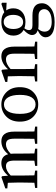

<svg xmlns="http://www.w3.org/2000/svg" viewBox="1005 -1586 843 2894"><g transform="rotate(-90 1427.0 -139.5)"><path d="M891.6 -43 964.8 -32.2V0H706.1V-32.2L781.2 -43Q783.2 -154.3 783.2 -232.4V-343.8Q783.2 -415 762.7 -443.4Q742.2 -471.7 697.3 -471.7Q629.9 -471.7 555.7 -400.4Q558.6 -375 558.6 -344.7V-232.4Q558.6 -154.3 560.5 -43L632.8 -32.2V0H373V-32.2L451.2 -43Q453.1 -154.3 453.1 -232.4V-342.8Q453.1 -413.1 433.1 -442.4Q413.1 -471.7 368.2 -471.7Q300.8 -471.7 227.5 -399.4V-232.4Q227.5 -210 230.5 -43L301.8 -32.2V0H41V-32.2L119.1 -43Q122.1 -127.9 122.1 -232.4V-295.9Q122.1 -351.6 118.2 -443.4L34.2 -451.2V-481.4L203.1 -540L217.8 -530.3L225.6 -440.4Q312.5 -541 414.1 -541Q522.5 -541 548.8 -438.5Q631.8 -541 744.1 -541Q889.6 -541 889.6 -348.6V-232.4Q889.6 -154.3 891.6 -43Z M1299.8 14.6Q1189.5 14.6 1114.7 -59.1Q1040 -132.8 1040 -262.7Q1040 -391.6 1116.2 -466.3Q1192.4 -541 1299.8 -541Q1406.2 -541 1482.9 -466.3Q1559.6 -391.6 1559.6 -262.7Q1559.6 -132.8 1484.4 -59.1Q1409.2 14.6 1299.8 14.6ZM1299.8 -25.4Q1368.2 -25.4 1405.8 -85.4Q1443.4 -145.5 1443.4 -261.7Q1443.4 -378.9 1405.3 -440.4Q1367.2 -502 1299.8 -502Q1231.4 -502 1194.3 -440.9Q1157.2 -379.9 1157.2 -261.7Q1157.2 -145.5 1193.8 -85.4Q1230.5 -25.4 1299.8 -25.4Z M2172.9 -43 2245.1 -32.2V0H1984.4V-32.2L2062.5 -43Q2064.5 -154.3 2064.5 -232.4V-345.7Q2064.5 -414.1 2043.5 -442.9Q2022.5 -471.7 1977.5 -471.7Q1909.2 -471.7 1832 -401.4V-232.4Q1832 -210 1835 -43L1906.2 -32.2V0H1645.5V-32.2L1723.6 -43Q1726.6 -127.9 1726.6 -232.4V-295.9Q1726.6 -351.6 1722.7 -443.4L1638.7 -451.2V-481.4L1807.6 -540L1822.3 -530.3L1830.1 -440.4Q1918.9 -541 2025.4 -541Q2170.9 -541 2170.9 -344.7V-232.4Q2170.9 -154.3 2172.9 -43Z M2540 -212.9Q2590.8 -212.9 2620.1 -253.9Q2649.4 -294.9 2649.4 -362.3Q2649.4 -427.7 2621.1 -466.8Q2592.8 -505.9 2543 -505.9Q2493.2 -505.9 2464.8 -466.3Q2436.5 -426.8 2436.5 -359.4Q2436.5 -293 2463.9 -252.9Q2491.2 -212.9 2540 -212.9ZM2632.8 19.5H2509.8Q2463.9 19.5 2436.5 14.6Q2396.5 58.6 2396.5 109.4Q2396.5 163.1 2435.1 190.4Q2473.6 217.8 2542 217.8Q2634.8 217.8 2685.1 187Q2735.4 156.2 2735.4 106.4Q2735.4 68.4 2710.4 43.9Q2685.5 19.5 2632.8 19.5ZM2832 -530.3V-461.9L2716.8 -467.8Q2748 -424.8 2748 -360.4Q2748 -277.3 2691.9 -227.5Q2635.7 -177.7 2542 -177.7Q2489.3 -177.7 2447.3 -194.3Q2419.9 -158.2 2419.9 -125Q2419.9 -98.6 2436.5 -85.4Q2453.1 -72.3 2493.2 -72.3H2640.6Q2824.2 -72.3 2824.2 70.3Q2824.2 149.4 2749.5 205.6Q2674.8 261.7 2542 261.7Q2424.8 261.7 2368.2 224.6Q2311.5 187.5 2311.5 126Q2311.5 54.7 2416 6.8Q2345.7 -15.6 2345.7 -80.1Q2345.7 -135.7 2422.9 -205.1Q2336.9 -253.9 2336.9 -360.4Q2336.9 -444.3 2392.6 -492.7Q2448.2 -541 2543 -541Q2636.7 -541 2689.5 -497.1L2814.5 -541Z"/></g></svg>

Font: Bpmf Zihi Serif SemiBold
Style: SemiBold
Weight: 600
Foundry: But Ko
Version: Version 1.320